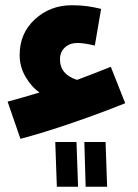

<svg xmlns="http://www.w3.org/2000/svg" viewBox="-20 -473 528 733"><path d="M458 -79 403 -218Q339 -192 274 -168Q209 -189 209 -246Q209 -275 228 -292Q247 -309 276 -309Q300 -309 342 -299L366 -439Q338 -446 312 -449.5Q286 -453 254 -453Q172 -453 113.5 -399.5Q55 -346 55 -263Q55 -218 78 -179Q101 -140 131 -120Q69 -101 9 -85L58 57Q146 34 259 -5Q372 -44 458 -79ZM307 240 302 69H383L389 240ZM197 240 191 69H272L278 240Z"/></svg>

Font: Noto Sans Arabic Extra
Style: Regular
Weight: 800
Designer: Nadine Chahine - Monotype Design Team
Foundry: Monotype Imaging Inc.
Version: Version 1.902